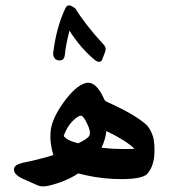

<svg xmlns="http://www.w3.org/2000/svg" viewBox="-20 -634 648 702"><path d="M175 -67Q169 -87 166 -108.5Q163 -130 165 -153Q169 -199 212 -259Q256 -320 292 -330Q331 -341 362 -269Q363 -266 370 -262Q473 -216 515 -178Q531 -162 540 -133Q547 -104 544 -64Q540 -24 520 0Q500 25 391 20Q355 18 323.5 12.5Q292 7 266 0Q221 30 158 45Q133 51 116 43L60 18Q38 7 33 -5Q30 -13 32 -20Q36 -32 60 -38Q62 -39 71.5 -40.5Q81 -42 97 -46Q113 -50 133 -55Q153 -60 175 -67ZM266 -110Q302 -127 307 -139Q313 -152 299 -181Q285 -211 276 -211Q265 -211 244 -190Q224 -169 213 -137Q223 -121 266 -110ZM369 -155Q365 -122 351 -94Q376 -91 397.5 -90Q419 -89 436 -89Q454 -89 462.5 -89.5Q471 -90 472 -90Q441 -120 369 -155ZM217 -433Q215 -413 198 -413Q180 -413 175 -431Q175 -434 174.5 -437Q174 -440 175 -444Q180 -486 191 -527Q202 -568 220 -606Q228 -619 241 -612Q247 -608 250.5 -606.5Q254 -605 255 -604Q272 -576 297.5 -543Q323 -510 357 -473Q370 -461 365 -446L354 -417Q351 -409 344 -408Q336 -407 325 -416Q273 -460 234 -522Q220 -467 217 -433Z"/></svg>

Font: Amiri
Style: Bold Italic
Weight: 700
Italic angle: 10°
Designer: Khaled Hosny
Version: Version 0.113